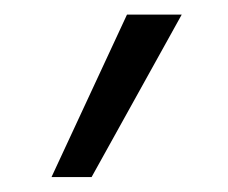

<svg xmlns="http://www.w3.org/2000/svg" viewBox="-20 -120 311 262"><path d="M50.3 121.6 153.3 -100.1H228L105 121.6Z"/></svg>

Font: Now
Style: Regular
Weight: 400
Designer: Alfredo Marco Pradil
Foundry: Alfredo Marco Pradil
Version: Version 1.200;hotconv 1.0.109;makeotfexe 2.5.65596